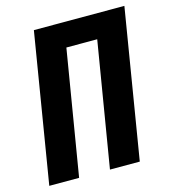

<svg xmlns="http://www.w3.org/2000/svg" viewBox="-109 -825 819 914"><g transform="rotate(-15 300.0 -367.5)"><path d="M21 0 142 -735H588L467 0H320L422 -615H270L168 0Z"/></g></svg>

Font: Iosevka Aile Heavy Oblique
Style: Regular
Weight: 900
Italic angle: -9°
Designer: Belleve Invis
Foundry: Belleve Invis
Version: Version 31.1.0; ttfautohint (v1.8.4)